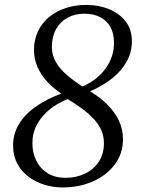

<svg xmlns="http://www.w3.org/2000/svg" viewBox="-20 -772 592 800"><path d="M241 9Q202.5 9 165.5 -2.2Q128.5 -13.5 99 -35.5Q69.5 -57.5 52 -90.2Q34.5 -123 34.5 -165.5Q34.5 -216 60.2 -257Q86 -298 131.2 -329.2Q176.5 -360.5 235.5 -382Q201 -405 175.2 -433.2Q149.5 -461.5 135.5 -494.8Q121.5 -528 121.5 -565.5Q122 -608.5 138.8 -642.8Q155.5 -677 185.2 -701.5Q215 -726 254.5 -738.8Q294 -751.5 339.5 -751.5Q391.5 -751.5 434.8 -733.8Q478 -716 504 -682Q530 -648 529.5 -599.5Q529.5 -555 508.5 -516.5Q487.5 -478 448.5 -446.5Q409.5 -415 355.5 -391.5Q394.5 -368 425.5 -338Q456.5 -308 474.5 -271.2Q492.5 -234.5 492.5 -191.5Q492 -130.5 457.5 -85.5Q423 -40.5 366.2 -15.8Q309.5 9 241 9ZM323 -411.5Q384.5 -438 419.8 -486.2Q455 -534.5 455 -593Q455 -633 439.8 -660Q424.5 -687 396.5 -701Q368.5 -715 332 -715Q292 -715 261.5 -698.2Q231 -681.5 213.8 -650.8Q196.5 -620 196 -577.5Q196 -542 213 -513Q230 -484 259 -459.2Q288 -434.5 323 -411.5ZM253 -31Q296.5 -31 332.5 -47.8Q368.5 -64.5 390.8 -97Q413 -129.5 413 -175.5Q413 -205.5 401.5 -230.8Q390 -256 369.2 -278Q348.5 -300 321.2 -319.8Q294 -339.5 262.5 -359Q220.5 -343 187.2 -316.2Q154 -289.5 134.5 -253.8Q115 -218 115 -175.5Q115 -134.5 131.5 -101.8Q148 -69 179 -50Q210 -31 253 -31Z"/></svg>

Font: Merriweather 48pt Light
Style: Italic
Weight: 300
Italic angle: -7.8°
Version: Version 2.101